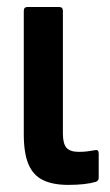

<svg xmlns="http://www.w3.org/2000/svg" viewBox="-20 -512 310 540"><path d="M171.9 8Q128.5 8 100.9 -5.5Q73.2 -19 60.1 -50Q46.9 -81.1 46.9 -134.2V-481.4Q46.9 -492.3 57.3 -492.3H146.5Q156.9 -492.3 156.9 -481.4V-136.6Q156.9 -107.5 167.2 -96.2Q177.5 -84.9 201.6 -84.9Q215.2 -84.9 226.7 -86.4Q238.2 -87.9 248.7 -89.9Q257.6 -91.4 257.6 -80V-12.3Q257.6 -2.9 248.7 -0.4Q235.3 3.6 216 5.8Q196.6 8 171.9 8Z"/></svg>

Font: Sofia Sans Condensed
Style: Regular
Weight: 400
Designer: Botio Nikoltchev, Ani Petrova
Foundry: lettersoup
Version: Version 4.100